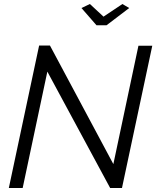

<svg xmlns="http://www.w3.org/2000/svg" viewBox="-20 -937 780 957"><path d="M386 -897 428 -917 496 -854 590 -917 624 -897 511 -811H461ZM175 -710H229L545 -119L670 -709H739L588 0H529L216 -580L93 0H24Z"/></svg>

Font: Raleway-v4020
Style: Italic
Weight: 400
Italic angle: -12°
Designer: Matt McInerney, Pablo Impallari, Rodrigo Fuenzalida
Foundry: Matt McInerney, Pablo Impallari, Rodrigo Fuenzalida
Version: Version 4.020;PS 004.020;hotconv 1.0.88;makeotf.lib2.5.64775